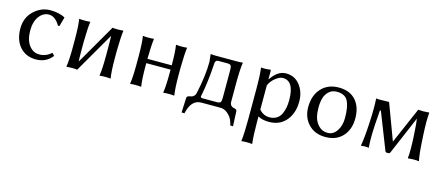

<svg xmlns="http://www.w3.org/2000/svg" viewBox="-47 -942 3880 1680"><g transform="rotate(15 1893.0 -102.0)"><path d="M250 -399Q198 -399 162 -351Q126 -303 126 -223Q126 -138 162.5 -89Q199 -40 256 -40Q316 -40 363 -82H367L386 -61Q330 10 239 10Q147 10 92.5 -52Q38 -114 38 -218Q38 -315 103 -377Q168 -439 251 -439Q330 -439 384 -411L386 -408L363 -326L350 -325Q307 -399 250 -399Z M524 -250Q524 -369 514 -429L516 -432Q534 -429 564 -429Q594 -429 612 -432L614 -429Q606 -369 604 -250V-179Q604 -101 606 -69L816 -432Q834 -429 864 -429Q894 -429 912 -432L914 -429Q906 -369 904 -250V-179Q904 -63 914 0L912 3Q894 0 864 0Q834 0 816 3L814 0Q824 -60 824 -179V-250Q824 -327 822 -360L612 3Q594 0 564 0Q534 0 516 3L514 0Q524 -60 524 -179Z M1101 -250Q1101 -369 1091 -429L1093 -432Q1111 -429 1141 -429Q1171 -429 1189 -432L1191 -429Q1183 -376 1181 -250V-248H1401V-250Q1401 -369 1391 -429L1393 -432Q1411 -429 1441 -429Q1471 -429 1489 -432L1491 -429Q1483 -376 1481 -250V-179Q1481 -63 1491 0L1489 3Q1471 0 1441 0Q1411 0 1393 3L1391 0Q1401 -60 1401 -179V-209H1181V-179Q1181 -63 1191 0L1189 3Q1171 0 1141 0Q1111 0 1093 3L1091 0Q1101 -60 1101 -179Z M1718 -51Q1718 -39 1737 -39H1866Q1892 -39 1899 -49.5Q1906 -60 1906 -88V-342Q1906 -370 1899 -380.5Q1892 -391 1866 -391H1785Q1770 -391 1763.5 -381.5Q1757 -372 1757 -365Q1751 -265 1741 -190.5Q1731 -116 1724.5 -85Q1718 -54 1718 -51ZM1712 -364Q1709 -402 1705 -429L1707 -432Q1725 -429 1755 -429H1946Q1976 -429 1994 -432L1996 -429Q1986 -366 1986 -229V-76Q1986 -34 2026 -27Q2051 -23 2051 -6L2057 128H2032Q2027 102 2015 76Q2003 50 1974 25Q1945 0 1907 0H1735Q1645 0 1617 129L1591 128L1597 -5Q1598 -24 1625 -27Q1666 -32 1675 -70Q1712 -236 1712 -364Z M2250 -294V-75Q2288 -30 2343 -30Q2381 -30 2408 -47Q2435 -64 2448.5 -93.5Q2462 -123 2467.5 -153.5Q2473 -184 2473 -218Q2473 -393 2370 -393Q2340 -393 2303 -363Q2266 -333 2250 -294ZM2250 -352 2252 -349Q2311 -439 2387 -439Q2467 -439 2514 -377.5Q2561 -316 2561 -231Q2561 -124 2504 -57Q2447 10 2349 10Q2291 10 2250 -12V32Q2250 161 2259 232L2257 235Q2239 232 2210 232Q2181 232 2163 235L2161 232Q2170 165 2170 32V-235Q2170 -373 2161 -429L2163 -432Q2207 -428 2244 -435Q2250 -435 2250 -425Z M2649 -205Q2649 -311 2708 -375Q2767 -439 2865 -439Q2965 -439 3019 -378.5Q3073 -318 3073 -214Q3073 -114 3016 -52Q2959 10 2861 10Q2764 10 2706.5 -51Q2649 -112 2649 -205ZM2858 -399Q2814 -399 2785.5 -372Q2757 -345 2747 -307.5Q2737 -270 2737 -222Q2737 -177 2747 -137Q2757 -97 2789 -63.5Q2821 -30 2870 -30Q2920 -30 2952.5 -77Q2985 -124 2985 -196Q2985 -297 2958.5 -348Q2932 -399 2858 -399Z M3254 -215Q3250 -145 3249.5 -97Q3249 -49 3253 0L3251 3Q3241 0 3217 0L3183 3L3182 0Q3195 -66 3203 -215Q3210 -358 3204 -429L3206 -432Q3208 -432 3210 -431Q3212 -430 3221 -429.5Q3230 -429 3241 -429L3321 -431L3443 -104L3585 -431Q3608 -429 3632 -429L3684 -432L3685 -429Q3678 -362 3685 -229L3688 -179Q3694 -63 3707 0L3705 3Q3691 0 3657 0L3608 3L3607 0Q3614 -60 3608 -179L3605 -229Q3601 -306 3594 -353L3446 -6Q3442 4 3423 4Q3406 4 3402 -6L3272 -337L3263 -340Q3258 -287 3254 -215Z"/></g></svg>

Font: Libertinus Sans
Style: Regular
Weight: 400
Designer: Philipp H. Poll
Foundry: Khaled Hosny
Version: Version 6.1